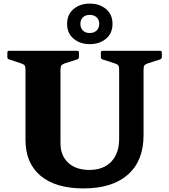

<svg xmlns="http://www.w3.org/2000/svg" viewBox="-20 -1035 941 1070"><path d="M780 -282Q780 -139 693 -62Q606 15 446 15Q290 15 206 -55.5Q122 -126 122 -256V-752H317V-237Q317 -168 360 -128Q403 -88 478 -88Q556 -88 600 -134Q644 -180 644 -262V-752H780ZM21 -742Q21 -752 31 -752H410Q420 -752 420 -742V-717Q420 -708 411 -704L341 -682Q328 -677 322.5 -671Q317 -665 317 -645V-548H122V-648Q122 -663 117.5 -670Q113 -677 94 -683L30 -704Q21 -707 21 -717ZM542 -742Q542 -752 552 -752H872Q882 -752 882 -742V-717Q882 -708 873 -704L804 -682Q790 -677 785 -671Q780 -665 780 -645V-548H644V-648Q644 -663 639.5 -670Q635 -677 616 -683L551 -704Q542 -707 542 -717ZM480 -789Q427 -789 390.5 -819Q354 -849 354 -902Q354 -955 390.5 -985Q427 -1015 480 -1015Q534 -1015 570.5 -985Q607 -955 607 -902Q607 -849 570.5 -819Q534 -789 480 -789ZM480 -851Q504 -851 518.5 -865Q533 -879 533 -902Q533 -925 518.5 -938.5Q504 -952 480 -952Q456 -952 442 -938.5Q428 -925 428 -902Q428 -879 442 -865Q456 -851 480 -851Z"/></svg>

Font: Hahmlet ExtraBold
Style: Regular
Weight: 800
Designer: Minjoo Ham & Mark Frömberg
Foundry: hypertype
Version: Version 1.002